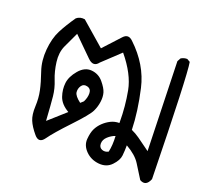

<svg xmlns="http://www.w3.org/2000/svg" viewBox="-90 -394 720 681"><g transform="rotate(20 269.5 -53.0)"><path d="M501 179.7Q484.4 153.3 468.3 127.4Q452.1 101.6 414.1 80.1Q414.1 100.6 412.1 119.1Q410.2 137.7 391.1 157.7Q372.1 177.7 342.3 174.8Q312.5 171.9 292.5 151.9Q272.5 131.8 274.4 106.9Q276.4 82 283.7 67.4Q291 52.7 303.2 41Q315.4 29.3 330.1 22Q344.7 14.6 362.3 14.6V10.7Q362.3 -47.9 351.6 -105Q340.8 -162.1 289.1 -224.6L223.6 -163.1Q206.1 -139.6 182.6 -163.1L113.3 -231.4Q97.7 -199.2 85.9 -172.9Q74.2 -146.5 78.6 -112.3Q83 -78.1 94.2 -50.3Q105.5 -22.5 108.4 5.9Q111.3 34.2 115.2 96.7L178.7 40Q148.4 22.5 139.6 -2.9Q130.9 -28.3 133.8 -53.2Q136.7 -78.1 158.2 -103.5Q179.7 -128.9 206.5 -126.5Q233.4 -124 250.5 -103.5Q267.6 -83 272 -67.9Q276.4 -52.7 273.9 -33.7Q271.5 -14.6 262.7 3.9Q253.9 22.5 204.1 75.2Q154.3 127.9 135.7 154.3Q117.2 180.7 97.2 156.7Q77.1 132.8 68.8 112.8Q60.5 92.8 62 61Q63.5 29.3 57.6 2Q51.8 -25.4 39.1 -62Q26.4 -98.6 30.3 -142.1Q34.2 -185.5 49.8 -215.8Q65.4 -246.1 89.8 -281.2Q102.5 -292 121.1 -289.1L210 -211.9L267.6 -274.4Q285.2 -293.9 304.7 -274.4Q373 -210 391.6 -128.4Q410.2 -46.9 412.1 22.5Q427.7 29.3 442.9 40Q458 50.8 490.2 74.2Q481.4 -228.5 480.5 -261.7L487.3 -274.4Q497.1 -281.2 510.7 -281.2L522.5 -274.4Q531.2 -228.5 539.1 162.1Q526.4 194.3 501 179.7ZM361.3 123Q367.2 97.7 365.2 62.5Q350.6 67.4 337.9 79.1Q325.2 90.8 325.2 105.5Q325.2 120.1 336.9 125Q348.6 129.9 361.3 123ZM217.8 -14.6Q226.6 -32.2 226.1 -48.3Q225.6 -64.5 210.9 -68.4Q196.3 -72.3 188.5 -61Q180.7 -49.8 182.1 -36.1Q183.6 -22.5 207 -4.9Z"/></g></svg>

Font: JasonHandwriting4
Style: Regular
Weight: 400
Version: Version 1.01.21